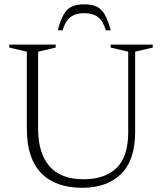

<svg xmlns="http://www.w3.org/2000/svg" viewBox="-20 -882 771 912"><path d="M589 -254.5V-636.5L505.5 -656V-670H705.5V-656L622 -636.5V-256Q622 -121 555 -55.5Q488 10 370 10Q243.5 10 175.5 -60Q107.5 -130 107.5 -271V-636.5L24 -656V-670H244.5V-656L161 -636.5V-272.5Q161 -154.5 214.8 -92.5Q268.5 -30.5 376.5 -30.5Q478 -30.5 533.5 -84Q589 -137.5 589 -254.5ZM380 -819.5Q338.5 -819.5 314 -800.2Q289.5 -781 277.5 -738H254.5Q267 -787 282.8 -813.8Q298.5 -840.5 321.8 -851Q345 -861.5 380 -861.5Q415 -861.5 438.2 -851Q461.5 -840.5 477.2 -813.8Q493 -787 505.5 -738H482.5Q470.5 -781 446.2 -800.2Q422 -819.5 380 -819.5Z"/></svg>

Font: Newsreader Text Light
Style: Regular
Weight: 300
Designer: Hugues Gentile
Foundry: Production Type
Version: Version 1.002